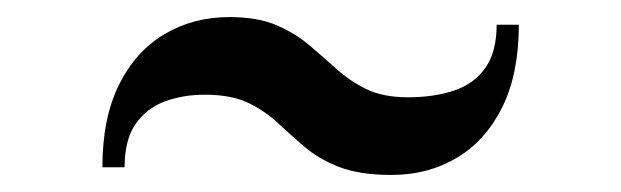

<svg xmlns="http://www.w3.org/2000/svg" viewBox="-20 -539 728 225"><path d="M439 -334Q401 -334 377 -343.5Q353 -353 336.8 -367Q320.5 -381 305.5 -395Q290.5 -409 270.8 -418.5Q251 -428 220 -428Q194 -428 172.8 -420Q151.5 -412 138.8 -393.5Q126 -375 126 -343H100Q100 -400.5 119.5 -439.8Q139 -479 172.8 -499Q206.5 -519 249 -519Q282 -519 304 -509.5Q326 -500 342.5 -486Q359 -472 374.5 -458Q390 -444 409.5 -434.5Q429 -425 458 -425Q489 -425 512.5 -433Q536 -441 549 -459.8Q562 -478.5 562 -510H588Q588 -452.5 568.5 -413.2Q549 -374 515.2 -354Q481.5 -334 439 -334Z"/></svg>

Font: Bodoni Moda 9pt SemiBold
Style: Regular
Weight: 600
Designer: Owen Earl
Foundry: indestructible type
Version: Version 2.005